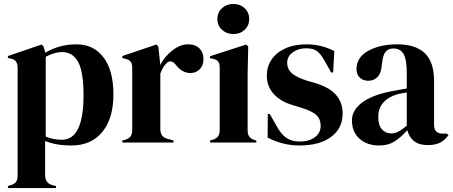

<svg xmlns="http://www.w3.org/2000/svg" viewBox="-20 -720 2287 970"><path d="M20 220 32 216Q52 211 60.5 199.5Q69 188 69 168V9V-265V-376Q69 -398 61 -409Q53 -420 34 -424L20 -427V-437L190 -495L200 -485L209 -454Q280 -496 366 -496Q453 -496 503 -430Q553 -364 553 -243Q553 -122 497 -53.5Q441 15 341 15Q262 15 208 -8V16V165Q208 205 244 215L263 220V230H20ZM402 -239Q402 -356 375 -406.5Q348 -457 293 -457Q256 -457 211 -433V-30Q249 -14 293 -14Q402 -14 402 -239Z M598 -10 613 -14Q632 -20 640 -31.5Q648 -43 648 -63V-210V-266V-376Q648 -398 640 -408.5Q632 -419 613 -423L598 -427V-437L770 -495L780 -485L789 -399V-391Q811 -434 850.5 -465Q890 -496 930 -496Q967 -496 987.5 -475.5Q1008 -455 1008 -422Q1008 -389 989 -370Q970 -351 942 -351Q900 -351 868 -393L866 -395Q854 -410 841 -410Q829 -410 819 -398Q804 -384 790 -348V-210V-69Q790 -48 798.5 -36Q807 -24 825 -19L857 -10V0H598Z M1078 -624Q1078 -657 1101.5 -678.5Q1125 -700 1159 -700Q1193 -700 1216 -678.5Q1239 -657 1239 -624Q1239 -591 1216 -569.5Q1193 -548 1159 -548Q1125 -548 1101.5 -569.5Q1078 -591 1078 -624ZM1041 -10 1055 -14Q1074 -20 1082 -31.5Q1090 -43 1090 -64V-210V-258V-377Q1090 -399 1082.5 -409Q1075 -419 1055 -423L1041 -426V-436L1224 -495L1234 -485L1231 -343V-210V-63Q1231 -42 1239 -30.5Q1247 -19 1265 -13L1275 -10V0H1041Z M1332 -25 1333 -144H1343L1377 -84Q1399 -43 1426 -24Q1453 -5 1493 -5Q1541 -5 1570.5 -26.5Q1600 -48 1600 -84Q1600 -118 1578.5 -138.5Q1557 -159 1501 -176L1459 -189Q1397 -207 1362.5 -245.5Q1328 -284 1328 -338Q1328 -383 1351.5 -418.5Q1375 -454 1420.5 -475Q1466 -496 1529 -496Q1603 -496 1669 -462L1663 -354H1653L1618 -416Q1598 -451 1579 -463.5Q1560 -476 1525 -476Q1488 -476 1459.5 -456Q1431 -436 1431 -403Q1431 -370 1455 -349.5Q1479 -329 1532 -312L1577 -299Q1647 -277 1679 -239Q1711 -201 1711 -146Q1711 -72 1653 -28.5Q1595 15 1492 15Q1409 15 1332 -25Z M1758 -113Q1758 -162 1807.5 -200.5Q1857 -239 1957 -259L2035 -273V-352Q2035 -419 2019 -447Q2003 -475 1967 -475Q1942 -475 1928.5 -459Q1915 -443 1911 -406L1909 -395Q1907 -353 1888.5 -332.5Q1870 -312 1841 -312Q1814 -312 1797.5 -328Q1781 -344 1781 -371Q1781 -430 1840 -463Q1899 -496 1987 -496Q2079 -496 2126 -451.5Q2173 -407 2173 -311V-90Q2173 -45 2215 -45H2237L2246 -37Q2226 -11 2202.5 1Q2179 13 2141 13Q2098 13 2072.5 -6.5Q2047 -26 2038 -62Q2002 -23 1971 -4Q1940 15 1895 15Q1835 15 1796.5 -19Q1758 -53 1758 -113ZM2035 -85V-253L1992 -245Q1944 -232 1917.5 -203Q1891 -174 1891 -128Q1891 -88 1909.5 -67Q1928 -46 1956 -46Q1975 -46 1992.5 -55Q2010 -64 2035 -85Z"/></svg>

Font: DeepMind Serif Display
Style: Regular
Weight: 800
Designer: Frank Grießhammer / Modifications: Colophon Foundry
Foundry: Colophon Foundry
Version: Version 5.002